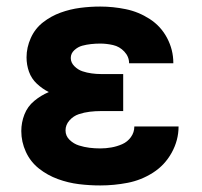

<svg xmlns="http://www.w3.org/2000/svg" viewBox="-20 -558 616 586"><path d="M286 8Q328 8 369.5 0Q411 -8 447 -31Q483 -54 504 -92Q525 -130 525 -172H390Q390 -154 379.5 -139.5Q369 -125 353 -118Q337 -111 320 -108Q303 -105 286 -105Q269 -105 253 -107Q237 -109 221 -114Q205 -119 192.5 -131Q180 -143 180 -160Q180 -177 192 -190.5Q204 -204 220.5 -209.5Q237 -215 254 -217Q271 -219 288 -219H356V-332H288Q274 -332 259.5 -334Q245 -336 231.5 -340.5Q218 -345 207 -356Q196 -367 196 -381Q196 -395 207 -405Q218 -415 231 -418.5Q244 -422 258 -423.5Q272 -425 286 -425Q305 -425 325 -420.5Q345 -416 359.5 -400.5Q374 -385 374 -365H509V-366Q509 -406 490 -442Q471 -478 437 -500Q403 -522 364 -530Q325 -538 286 -538Q255 -538 224.5 -534Q194 -530 165 -519.5Q136 -509 111.5 -490Q87 -471 74 -442Q61 -413 61 -383Q61 -360 68.5 -339Q76 -318 92.5 -302.5Q109 -287 129 -277Q105 -267 84.5 -250Q64 -233 54.5 -208.5Q45 -184 45 -158Q45 -125 59 -94.5Q73 -64 99 -43.5Q125 -23 156.5 -11.5Q188 0 220.5 4Q253 8 286 8Z"/></svg>

Font: Iosevka Sparkle Extrabold
Style: Regular
Weight: 800
Designer: Belleve Invis
Foundry: Belleve Invis
Version: Version 4.5.0; ttfautohint (v1.8.3)